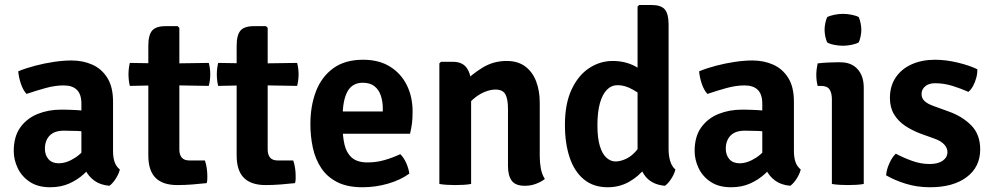

<svg xmlns="http://www.w3.org/2000/svg" viewBox="-20 -756 4077 789"><path d="M36.5 -135.5Q36.5 -194.5 63.2 -232Q90 -269.5 134.2 -287.5Q178.5 -305.5 231.5 -305.5Q256.5 -305.5 291.2 -303.8Q326 -302 355 -295.5V-211Q331 -216.5 299.2 -217.8Q267.5 -219 243 -219Q203.5 -219 184 -198.8Q164.5 -178.5 164.5 -144.5Q164.5 -119 179.2 -102Q194 -85 221 -85Q254 -85 289.8 -108.5Q325.5 -132 350 -175L369 -86Q350 -64 324.5 -40.8Q299 -17.5 264.8 -2Q230.5 13.5 186 13.5Q135.5 13.5 102.2 -8.8Q69 -31 52.8 -65.2Q36.5 -99.5 36.5 -135.5ZM472.5 -59.5Q468.5 -42 455.8 -22Q443 -2 429.5 7.5Q391.5 4 367.2 -14Q343 -32 330.5 -57.8Q318 -83.5 314.5 -110V-329.5Q314.5 -368.5 296 -386.8Q277.5 -405 241.5 -405Q206.5 -405 167.5 -394.2Q128.5 -383.5 89 -370Q74.5 -386 65.8 -412Q57 -438 55 -463Q86.5 -476 124.8 -486Q163 -496 202 -501.8Q241 -507.5 274 -507.5Q320.5 -507.5 359 -490.5Q397.5 -473.5 421 -436.2Q444.5 -399 444.5 -338.5V-134.5Q444.5 -109.5 450.8 -90.8Q457 -72 472.5 -59.5Z M589.5 -568Q589.5 -611.5 605 -630Q620.5 -648.5 660 -648.5H710L717 -641.5V-141.5Q717 -120.5 726.8 -108.5Q736.5 -96.5 760 -96.5H822Q827 -82.5 829.5 -65.8Q832 -49 832 -33Q832 -26 831.8 -18.2Q831.5 -10.5 829.5 -3.5Q803 -0.5 770.8 2Q738.5 4.5 708.5 4.5Q649 4.5 619.2 -25.2Q589.5 -55 589.5 -117ZM838 -497.5Q844 -474.5 844 -451Q844 -439 842.5 -427Q841 -415 838 -403L662.5 -406L513.5 -403Q508 -426 508 -451Q508 -473.5 513.5 -497.5L665.5 -495Z M952.5 -568Q952.5 -611.5 968 -630Q983.5 -648.5 1023 -648.5H1073L1080 -641.5V-141.5Q1080 -120.5 1089.8 -108.5Q1099.5 -96.5 1123 -96.5H1185Q1190 -82.5 1192.5 -65.8Q1195 -49 1195 -33Q1195 -26 1194.8 -18.2Q1194.5 -10.5 1192.5 -3.5Q1166 -0.5 1133.8 2Q1101.5 4.5 1071.5 4.5Q1012 4.5 982.2 -25.2Q952.5 -55 952.5 -117ZM1201 -497.5Q1207 -474.5 1207 -451Q1207 -439 1205.5 -427Q1204 -415 1201 -403L1025.5 -406L876.5 -403Q871 -426 871 -451Q871 -473.5 876.5 -497.5L1028.5 -495Z M1338 -206.5V-298H1553V-310.5Q1553 -339 1545 -363Q1537 -387 1519 -401.5Q1501 -416 1471 -416Q1427.5 -416 1407.8 -379.8Q1388 -343.5 1388 -275V-235.5Q1388 -195 1395.8 -161.5Q1403.5 -128 1425.8 -108.2Q1448 -88.5 1490.5 -88.5Q1526.5 -88.5 1560.2 -98.2Q1594 -108 1625 -122.5Q1640 -107.5 1649.8 -85Q1659.5 -62.5 1662 -42.5Q1625.5 -16 1574.2 -1.2Q1523 13.5 1470 13.5Q1407 13.5 1365.5 -7.8Q1324 -29 1299.8 -65.8Q1275.5 -102.5 1265.5 -149.2Q1255.5 -196 1255.5 -246Q1255.5 -321 1278.5 -380.8Q1301.5 -440.5 1349.5 -475.5Q1397.5 -510.5 1472 -510.5Q1537.5 -510.5 1582.8 -482.2Q1628 -454 1651.8 -406Q1675.5 -358 1675.5 -298Q1675.5 -269 1673 -249.2Q1670.5 -229.5 1665 -206.5Z M1841.5 -502Q1880 -502 1898 -476.8Q1916 -451.5 1916 -408V0Q1902.5 2.5 1885.2 3.5Q1868 4.5 1851 4.5Q1834.5 4.5 1817.2 3.5Q1800 2.5 1785.5 0V-495.5L1792 -502ZM2198 -115.5Q2198 -88 2202.5 -63.5Q2207 -39 2219 -20.5Q2204.5 -9 2183 -0.8Q2161.5 7.5 2137 7.5Q2098 7.5 2082.8 -13.5Q2067.5 -34.5 2067.5 -74V-307.5Q2067.5 -349 2056.8 -368.5Q2046 -388 2015.5 -388Q1995 -388 1970.5 -377.8Q1946 -367.5 1923 -347.2Q1900 -327 1884 -296V-415Q1918.5 -451 1963.2 -478.2Q2008 -505.5 2061.5 -505.5Q2108 -505.5 2138 -483.2Q2168 -461 2183 -422.2Q2198 -383.5 2198 -334Z M2727.5 -142.5Q2727.5 -116 2734.2 -93.8Q2741 -71.5 2755.5 -59.5Q2751.5 -42 2738.8 -22Q2726 -2 2712.5 7.5Q2654.5 2.5 2627.2 -38Q2600 -78.5 2600 -134V-729L2606.5 -735.5H2657Q2696.5 -735.5 2712 -717.2Q2727.5 -699 2727.5 -655ZM2301.5 -242.5Q2301.5 -330 2329 -388.5Q2356.5 -447 2401.2 -476.2Q2446 -505.5 2497.5 -505.5Q2547.5 -505.5 2587.5 -485Q2627.5 -464.5 2662 -442L2643.5 -345Q2614.5 -368 2581.8 -387Q2549 -406 2518.5 -406Q2492.5 -406 2474 -387.2Q2455.5 -368.5 2445.2 -331.8Q2435 -295 2435 -241.5Q2435 -189 2445 -156Q2455 -123 2472.2 -107.8Q2489.5 -92.5 2509.5 -92.5Q2530 -92.5 2554.2 -104Q2578.5 -115.5 2600.5 -143.5Q2622.5 -171.5 2635 -220L2664 -137.5Q2657 -100 2630.8 -65.5Q2604.5 -31 2565 -8.8Q2525.5 13.5 2477 13.5Q2418.5 13.5 2379.2 -19Q2340 -51.5 2320.8 -109.2Q2301.5 -167 2301.5 -242.5Z M2834.5 -135.5Q2834.5 -194.5 2861.2 -232Q2888 -269.5 2932.2 -287.5Q2976.5 -305.5 3029.5 -305.5Q3054.5 -305.5 3089.2 -303.8Q3124 -302 3153 -295.5V-211Q3129 -216.5 3097.2 -217.8Q3065.5 -219 3041 -219Q3001.5 -219 2982 -198.8Q2962.5 -178.5 2962.5 -144.5Q2962.5 -119 2977.2 -102Q2992 -85 3019 -85Q3052 -85 3087.8 -108.5Q3123.5 -132 3148 -175L3167 -86Q3148 -64 3122.5 -40.8Q3097 -17.5 3062.8 -2Q3028.5 13.5 2984 13.5Q2933.5 13.5 2900.2 -8.8Q2867 -31 2850.8 -65.2Q2834.5 -99.5 2834.5 -135.5ZM3270.5 -59.5Q3266.5 -42 3253.8 -22Q3241 -2 3227.5 7.5Q3189.5 4 3165.2 -14Q3141 -32 3128.5 -57.8Q3116 -83.5 3112.5 -110V-329.5Q3112.5 -368.5 3094 -386.8Q3075.5 -405 3039.5 -405Q3004.5 -405 2965.5 -394.2Q2926.5 -383.5 2887 -370Q2872.5 -386 2863.8 -412Q2855 -438 2853 -463Q2884.5 -476 2922.8 -486Q2961 -496 3000 -501.8Q3039 -507.5 3072 -507.5Q3118.5 -507.5 3157 -490.5Q3195.5 -473.5 3219 -436.2Q3242.5 -399 3242.5 -338.5V-134.5Q3242.5 -109.5 3248.8 -90.8Q3255 -72 3270.5 -59.5Z M3529.5 0Q3516 2.5 3498.8 3.5Q3481.5 4.5 3464.5 4.5Q3447.5 4.5 3430.2 3.5Q3413 2.5 3398.5 0V-348Q3398.5 -374 3388.8 -388.5Q3379 -403 3353.5 -403H3340Q3334.5 -425 3334.5 -448Q3334.5 -459.5 3336 -471.5Q3337.5 -483.5 3340 -495.5Q3361.5 -498 3382 -499Q3402.5 -500 3416.5 -500H3434Q3478.5 -500 3504 -472Q3529.5 -444 3529.5 -395.5ZM3368.5 -633.5Q3368.5 -646 3371.2 -659.8Q3374 -673.5 3379 -685.5Q3390 -691.5 3408.2 -695.2Q3426.5 -699 3444 -699Q3461.5 -699 3480.5 -695.2Q3499.5 -691.5 3509 -685.5Q3514 -673.5 3516.8 -659.5Q3519.5 -645.5 3519.5 -633.5Q3519.5 -621.5 3516.8 -607.5Q3514 -593.5 3509 -582Q3499.5 -576 3480.5 -572Q3461.5 -568 3444 -568Q3426.5 -568 3407.8 -571.8Q3389 -575.5 3379 -582Q3374 -593.5 3371.2 -607.5Q3368.5 -621.5 3368.5 -633.5Z M3621.5 -35.5Q3622.5 -57 3634 -83.2Q3645.5 -109.5 3661 -124.5Q3693 -107.5 3728.5 -94.8Q3764 -82 3800 -82Q3834.5 -82 3853.8 -95.5Q3873 -109 3873.5 -130Q3873.5 -148 3860 -162.5Q3846.5 -177 3819.5 -186.5L3762.5 -207Q3728 -220 3699.2 -239.2Q3670.5 -258.5 3653.8 -286.5Q3637 -314.5 3637 -353.5Q3637 -402 3660.5 -437.2Q3684 -472.5 3726 -491.5Q3768 -510.5 3822.5 -510.5Q3866.5 -510.5 3915.5 -498.8Q3964.5 -487 3996 -471.5Q3997 -456 3992.2 -437.5Q3987.5 -419 3979 -403.2Q3970.5 -387.5 3959.5 -378.5Q3930.5 -391.5 3894.8 -402.8Q3859 -414 3822.5 -414Q3796.5 -414 3781.8 -401.2Q3767 -388.5 3767 -369.5Q3767 -352.5 3779 -341Q3791 -329.5 3816 -320.5L3878 -298Q3934.5 -278 3971.2 -240.8Q4008 -203.5 4008 -142Q4008 -70 3952.5 -28.2Q3897 13.5 3802 13.5Q3748.5 13.5 3702 -1Q3655.5 -15.5 3621.5 -35.5Z"/></svg>

Font: Signika Light SemiBold
Style: Regular
Weight: 600
Version: Version 2.003;gftools[0.9.32]